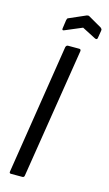

<svg xmlns="http://www.w3.org/2000/svg" viewBox="-126 -863 517 908"><g transform="rotate(15 132.5 -409.0)"><path d="M28 0Q19 0 21 -10L121 -645Q124 -655 132 -655H187Q196 -655 195 -645L94 -10Q93 0 84 0ZM96 -721Q85 -716 86 -727L92 -769Q93 -774 94.5 -777Q96 -780 100 -781L180 -816Q187 -819 193 -816L259 -778Q262 -775 264 -772.5Q266 -770 265 -764L259 -728Q258 -717 247 -721L179 -756Z"/></g></svg>

Font: Sofia Sans Extra Condensed Medium
Style: Italic
Weight: 500
Italic angle: -9°
Version: Version 4.100